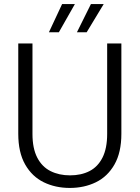

<svg xmlns="http://www.w3.org/2000/svg" viewBox="-20 -914 688 946"><path d="M324 12Q253 12 195.5 -16Q138 -44 104 -103.5Q70 -163 70 -255V-700H140V-254Q140 -183 163.5 -137.5Q187 -92 229 -71Q271 -50 325 -50Q380 -50 421 -71Q462 -92 485 -137.5Q508 -183 508 -254V-700H578V-255Q578 -163 544 -103.5Q510 -44 452.5 -16Q395 12 324 12ZM359 -755 428 -894H491L407 -755ZM221 -755 286 -894H349L270 -755Z"/></svg>

Font: DM Sans 18pt Light
Style: Regular
Weight: 300
Designer: Colophon Foundry, Jonny Pinhorn
Foundry: Colophon Foundry
Version: Version 4.004;gftools[0.9.30]